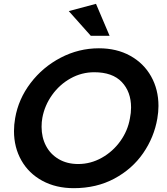

<svg xmlns="http://www.w3.org/2000/svg" viewBox="-20 -968 870 1002"><path d="M801 -349Q807 -384 807 -415Q807 -501 768.5 -569.5Q730 -638 659.5 -677Q589 -716 496 -716Q391 -716 297 -667Q203 -618 139.5 -534.5Q76 -451 59 -351Q53 -317 53 -284Q53 -199 91.5 -131Q130 -63 201 -24.5Q272 14 365 14Q484 14 577 -36Q670 -86 727 -168.5Q784 -251 801 -349ZM664 -407Q664 -379 658 -350Q647 -286 608 -231.5Q569 -177 511 -144.5Q453 -112 388 -112Q330 -112 286.5 -137.5Q243 -163 220 -207Q197 -251 197 -306Q197 -332 201 -353Q213 -418 252 -472.5Q291 -527 348.5 -559Q406 -591 472 -591Q567 -591 615.5 -540Q664 -489 664 -407ZM454 -781H552L481 -948L339 -910Z"/></svg>

Font: Geom SemiBold
Style: Bold Italic
Weight: 600
Italic angle: -10°
Version: Version 1.102